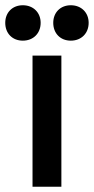

<svg xmlns="http://www.w3.org/2000/svg" viewBox="-61 -712 358 732"><path d="M63 -500V0H173V-500ZM26 -692C-14 -692 -41 -664 -41 -625C-41 -585 -14 -557 26 -557C66 -557 94 -585 94 -625C94 -664 66 -692 26 -692ZM209 -692C169 -692 142 -664 142 -625C142 -585 169 -557 209 -557C249 -557 277 -585 277 -625C277 -664 249 -692 209 -692Z"/></svg>

Font: Gully Medium
Style: Regular
Weight: 500
Designer: jaikishan Patel
Foundry: MagicType
Version: Version 1.000;Glyphs 3.2 (3242)